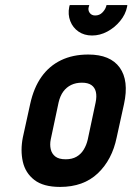

<svg xmlns="http://www.w3.org/2000/svg" viewBox="-20 -727 522 757"><path d="M440 -185 469 -317Q489 -409 452 -460.5Q415 -512 328 -512Q267 -512 220.5 -489.5Q174 -467 143.5 -424Q113 -381 99 -317L70 -185Q60 -134 70 -89.5Q80 -45 115.5 -17.5Q151 10 217 10Q309 10 365.5 -43.5Q422 -97 440 -185ZM357 -323 326 -177Q321 -155 310 -137Q299 -119 281.5 -109Q264 -99 239 -99Q212 -99 198 -110Q184 -121 180 -139Q176 -157 180 -177L211 -323Q217 -349 229.5 -366Q242 -383 260.5 -392Q279 -401 303 -401Q327 -401 340.5 -391.5Q354 -382 358 -364.5Q362 -347 357 -323ZM482 -707H400L398 -700Q394 -688 383 -677Q372 -666 355 -666Q341 -666 333.5 -676.5Q326 -687 330 -700L332 -707H255L253 -700Q247 -670 257 -644Q267 -618 289.5 -602.5Q312 -587 343 -587Q374 -587 403 -602.5Q432 -618 453.5 -644Q475 -670 481 -700Z"/></svg>

Font: Advent Pro
Style: Bold Italic
Weight: 700
Italic angle: -12°
Designer: VivaRado, Andreas Kalpakidis
Foundry: VivaRado, Andreas Kalpakidis
Version: Version 3.000